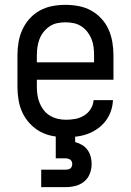

<svg xmlns="http://www.w3.org/2000/svg" viewBox="-20 -558 540 792"><path d="M252 8Q275 8 298 5Q321 2 342.5 -6Q364 -14 383 -27.5Q402 -41 416 -59.5Q430 -78 437.5 -100Q445 -122 446 -145H366Q365 -126 354.5 -109Q344 -92 327 -81.5Q310 -71 290.5 -67.5Q271 -64 252 -64Q235 -64 218 -68Q201 -72 186 -81Q171 -90 160.5 -103.5Q150 -117 143.5 -133Q137 -149 134.5 -166Q132 -183 132 -200V-229H448V-330Q448 -357 443.5 -384Q439 -411 428 -436Q417 -461 398 -481.5Q379 -502 355 -515Q331 -528 304 -533Q277 -538 250 -538Q223 -538 196 -533Q169 -528 145 -515Q121 -502 102.5 -481.5Q84 -461 72.5 -436Q61 -411 56.5 -384Q52 -357 52 -330V-200Q52 -173 56.5 -145.5Q61 -118 72.5 -93.5Q84 -69 103 -48.5Q122 -28 146 -15Q170 -2 197 3Q224 8 252 8ZM132 -301V-330Q132 -347 134.5 -364Q137 -381 143 -397Q149 -413 160 -426.5Q171 -440 185 -449.5Q199 -459 216 -462.5Q233 -466 250 -466Q267 -466 284 -462.5Q301 -459 315.5 -449.5Q330 -440 340.5 -426.5Q351 -413 357.5 -397Q364 -381 366 -364Q368 -347 368 -330V-301ZM150 214H250Q271 214 291 209Q311 204 327 191Q343 178 350.5 158.5Q358 139 358 119Q358 103 354 88Q350 73 341 60.5Q332 48 318.5 40Q305 32 290 28V0H210V95H250Q255 95 260.5 96.5Q266 98 270 101Q274 104 276 108.5Q278 113 278 119Q278 124 276 129Q274 134 270 137Q266 140 260.5 141Q255 142 250 142H150Z"/></svg>

Font: Iosevka SS09
Style: Regular
Weight: 400
Monospace: yes
Designer: Belleve Invis
Foundry: Belleve Invis
Version: Version 5.2.1; ttfautohint (v1.8.3)